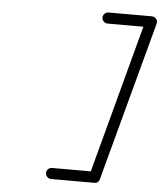

<svg xmlns="http://www.w3.org/2000/svg" viewBox="-54 -720 730 864"><g transform="rotate(5 311.0 -288.5)"><path d="M209 46H384L563 -623H402Q391 -623 383.5 -630.5Q376 -638 376 -648Q376 -658 383.5 -665.5Q391 -673 402 -673H596Q603 -673 609 -670Q615 -667 618.5 -661Q622 -655 622 -651Q622 -645 621 -641L428 77Q425 89 415 94Q410 96 404 96H209Q199 96 191.5 88.5Q184 81 184 70.5Q184 60 191.5 53Q199 46 209 46Z"/></g></svg>

Font: TT2020Base
Style: Italic
Weight: 400
Italic angle: -15°
Version: Version 0.2.000